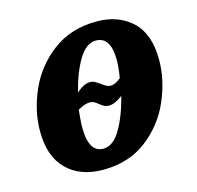

<svg xmlns="http://www.w3.org/2000/svg" viewBox="-87 -636 754 736"><g transform="rotate(-15 290.5 -268.0)"><path d="M39 -195Q39 -276 75 -357Q111 -438 183 -492Q255 -546 357 -546Q443 -546 497 -495.5Q551 -445 551 -342Q551 -263 516 -181.5Q481 -100 409.5 -45Q338 10 236 10Q145 10 92 -42.5Q39 -95 39 -195ZM387 -313Q394 -352 394 -384Q394 -476 335 -476Q297 -476 267 -426.5Q237 -377 218 -301Q248 -328 273 -328Q282 -328 290 -324Q298 -320 312 -310Q323 -302 330.5 -298Q338 -294 346 -294Q365 -294 387 -313ZM375 -246Q344 -222 321 -222Q310 -222 302 -226Q294 -230 284 -238Q276 -245 268.5 -249Q261 -253 251 -253Q232 -253 204 -237Q203 -227 201 -205.5Q199 -184 199 -167Q199 -68 257 -68Q296 -68 326 -119Q356 -170 375 -246Z"/></g></svg>

Font: Noto Serif NarrowExtraBold
Style: Italic
Weight: 800
Width: 4
Italic angle: -12°
Designer: Monotype Design Team
Foundry: Monotype Imaging Inc.
Version: Version 1.001